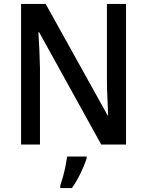

<svg xmlns="http://www.w3.org/2000/svg" viewBox="-20 -734 746 975"><path d="M620 0H494L179 -570H175Q178 -527 180 -480.5Q182 -434 183 -388V0H87V-714H212L526 -149H529Q528 -188 525.5 -236Q523 -284 523 -327V-714H620ZM420 71Q410 102 389.5 145Q369 188 345 221H286V209Q292 191 299.5 164.5Q307 138 312.5 110Q318 82 321 61H420Z"/></svg>

Font: Noto Sans Sinhala SemiCondensed Medium
Style: Regular
Weight: 500
Width: 4
Designer: Jelle Bosma - Monotype Design Team
Foundry: Monotype Imaging Inc.
Version: Version 2.006; ttfautohint (v1.8.4.7-5d5b)